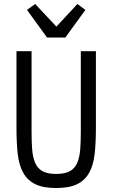

<svg xmlns="http://www.w3.org/2000/svg" viewBox="-20 -935 568 967"><path d="M217 -746 116 -885 157 -915 264 -801 370 -915 410 -885 309 -746ZM139 -677V-271Q139 -221 142 -182.5Q145 -144 156.5 -116Q168 -88 193 -73.5Q218 -59 263 -59Q308 -59 333 -73.5Q358 -88 369.5 -116Q381 -144 384 -182.5Q387 -221 387 -271V-677H463V-290Q463 -214 456.5 -158Q450 -102 428.5 -64Q407 -26 367.5 -7Q328 12 263 12Q198 12 158.5 -7Q119 -26 97.5 -64Q76 -102 69.5 -158Q63 -214 63 -290V-677Z"/></svg>

Font: PlemolJP
Style: Regular
Weight: 400
Monospace: yes
Version: v2.0.4; ttfautohint (v1.8.4.7-5d5b-dirty) -l 6 -r 45 -G 200 